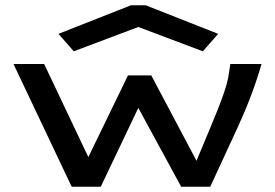

<svg xmlns="http://www.w3.org/2000/svg" viewBox="-20 -705 1040 726"><path d="M251 1 31 -463H147L314 -111L464 -420H552L723 -97Q756 -176 778.5 -230Q801 -284 815 -321Q829 -358 836.5 -385Q844 -412 847 -437L851 -463H969Q935 -346 881.5 -229.5Q828 -113 775 1H665L503 -297L361 1ZM259 -511 201 -577 475 -685H531L805 -577L747 -511L503 -603Z"/></svg>

Font: Inconsolata UltraExpanded SemiBold
Style: Regular
Weight: 600
Width: 9
Monospace: yes
Designer: Raph Levien, Cyreal, Brenton Simpson
Foundry: Raph Levien, Cyreal, Google
Version: Version 3.001; ttfautohint (v1.8.2.53-6de2)